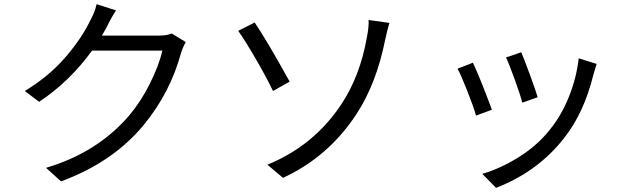

<svg xmlns="http://www.w3.org/2000/svg" viewBox="-20 -827 3040 922"><path d="M537 -777Q513 -740 493 -698Q482 -677 469 -656H740Q782 -656 805 -666L872 -625Q858 -600 849 -572Q798 -383 671 -228Q523 -48 273 44L201 -21Q447 -94 600 -272Q656 -338 699.5 -425Q743 -512 760 -584H422Q315 -436 168 -338L99 -390Q215 -460 294 -552Q373 -644 413 -728Q434 -764 444 -807Z M1264 -36Q1486 -127 1617 -323Q1709 -460 1742 -649Q1752 -700 1750 -731L1850 -717Q1841 -688 1830 -638Q1788 -427 1693 -281Q1558 -74 1339 27ZM1203 -719Q1262 -632 1371 -435L1291 -390Q1260 -455 1208 -544.5Q1156 -634 1124 -679Z M2483 -576Q2497 -544 2525 -467.5Q2553 -391 2562 -360L2488 -334Q2480 -367 2453 -442Q2426 -517 2410 -551ZM2845 -520Q2841 -508 2836 -490Q2831 -472 2830 -470Q2784 -283 2688 -163Q2562 -2 2362 75L2296 8Q2387 -19 2474.5 -74.5Q2562 -130 2621 -205Q2675 -271 2711.5 -361Q2748 -451 2759 -547ZM2251 -526Q2290 -442 2342 -300L2266 -272Q2255 -312 2223.5 -391.5Q2192 -471 2177 -497Z"/></svg>

Font: Noto Sans SC
Style: Regular
Weight: 400
Designer: Ryoko NISHIZUKA  (kana, bopomofo & ideographs); Paul D. Hunt (Latin, Greek & Cyrillic); Sandoll Communications , Soo-you
Foundry: Adobe
Version: Version 2.002;hotconv 1.0.116;makeotfexe 2.5.65601